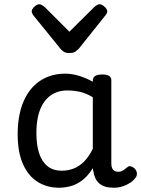

<svg xmlns="http://www.w3.org/2000/svg" viewBox="-20 -865 664 902"><path d="M258 17Q201 17 157 -10.5Q113 -38 88 -94Q63 -150 63 -235Q63 -287 72.5 -331Q82 -375 101 -410Q120 -445 147 -469Q174 -493 209 -506Q244 -519 286 -519Q318 -519 352 -508.5Q386 -498 416 -481V-486Q416 -501 427 -508Q438 -515 460 -515Q482 -515 492.5 -508.5Q503 -502 503 -488V-96Q503 -83 507 -74.5Q511 -66 518 -62Q525 -58 534 -58Q544 -58 550.5 -60.5Q557 -63 563.5 -68Q570 -73 579 -80Q586 -86 595 -83.5Q604 -81 613 -73Q622 -63 623 -52Q624 -41 619 -33Q608 -17 591 -6Q574 5 554.5 11Q535 17 515 17Q492 17 475 12Q458 7 446 -3.5Q434 -14 427.5 -29Q421 -44 418 -63Q418 -64 417 -67.5Q416 -71 416 -75Q393 -38 366.5 -18Q340 2 312 9.5Q284 17 258 17ZM151 -239Q151 -184 164 -144.5Q177 -105 203.5 -84Q230 -63 270 -63Q299 -63 325.5 -73Q352 -83 375 -106Q398 -129 416 -166V-408Q385 -427 356 -433.5Q327 -440 295 -440Q269 -440 247 -432Q225 -424 207 -408Q189 -392 176.5 -368Q164 -344 157.5 -312Q151 -280 151 -239ZM449 -845Q458 -845 471 -833.5Q484 -822 484 -811Q484 -809 483 -805.5Q482 -802 477 -795L350 -636Q344 -630 335 -623Q326 -616 306 -616Q287 -616 278 -623Q269 -630 264 -636L135 -795Q131 -802 130 -805.5Q129 -809 129 -811Q129 -822 141.5 -833.5Q154 -845 164 -845Q170 -845 176 -841.5Q182 -838 189 -833L306 -716L424 -833Q430 -838 436 -841.5Q442 -845 449 -845Z"/></svg>

Font: Playwrite ID
Style: Regular
Weight: 400
Designer: Veronika Burian, José Scaglione
Foundry: TypeTogether
Version: Version 1.002